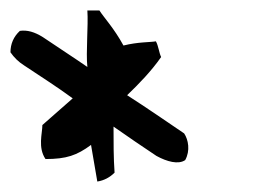

<svg xmlns="http://www.w3.org/2000/svg" viewBox="-92 -662 485 367"><path d="M-72 -562C-65 -552 -57 -544 -46 -537C-10 -513 14 -498 47 -474C28 -457 8 -440 -11 -423C-11 -407 -20 -380 -5 -358C35 -358 55 -365 82 -385L94 -315C107 -317 118 -323 127 -332C125 -360 125 -390 125 -420C152 -401 180 -382 207 -364C227 -353 249 -347 262 -356C272 -374 268 -395 260 -407C226 -430 187 -457 151 -480C174 -502 198 -527 216 -553C212 -561 211 -574 206 -583C195 -581 172 -582 144 -575C126 -608 107 -628 98 -642H75C77 -613 72 -562 75 -534C52 -550 21 -570 -10 -591C-26 -601 -40 -605 -54 -603C-66 -592 -72 -578 -72 -562Z"/></svg>

Font: Snowfall
Style: OpObl
Weight: 400
Designer: Jasper
Foundry: Cannot Into Space Fonts
Version: Version 0.9